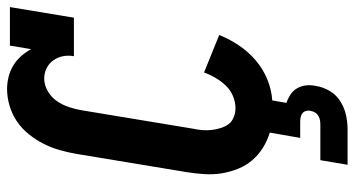

<svg xmlns="http://www.w3.org/2000/svg" viewBox="-250 -533 1003 543"><g transform="rotate(-90 251.5 -261.5)"><path d="M57 220 70 143H170Q176 143 182.5 142Q189 141 195 137.5Q201 134 204.5 128.5Q208 123 209 117Q211 110 209.5 103.5Q208 97 203.5 93Q199 89 192.5 87.5Q186 86 179 86H133L148 0Q125 -7 105 -19.5Q85 -32 70 -49.5Q55 -67 46 -89Q37 -111 33 -135Q29 -159 30.5 -184Q32 -209 36 -234L88 -548Q92 -571 98.5 -594Q105 -617 116 -639Q127 -661 143 -681Q159 -701 179.5 -715Q200 -729 224 -736Q248 -743 271 -743Q289 -743 306.5 -738.5Q324 -734 338.5 -725Q353 -716 364.5 -703Q376 -690 384 -675L394 -735H503L473 -554H364Q367 -570 364 -585Q361 -600 352.5 -612Q344 -624 330.5 -631Q317 -638 301 -638Q283 -638 265.5 -628Q248 -618 237 -602Q226 -586 220 -567.5Q214 -549 211 -531L159 -217Q156 -203 155 -190Q154 -177 155.5 -164Q157 -151 161 -138.5Q165 -126 172 -116.5Q179 -107 191.5 -102Q204 -97 217 -97Q234 -97 251 -104Q268 -111 280.5 -124Q293 -137 302.5 -153Q312 -169 318 -186L424 -143Q413 -115 395 -88Q377 -61 352.5 -40Q328 -19 298.5 -7Q269 5 239 7L232 47Q244 51 255.5 58.5Q267 66 273.5 77.5Q280 89 281.5 102.5Q283 116 280 130Q277 150 266 169Q255 188 236.5 199.5Q218 211 197.5 215.5Q177 220 157 220Z"/></g></svg>

Font: Iosevka Curly Slab Extrabold
Style: Italic
Weight: 800
Italic angle: -9°
Monospace: yes
Designer: Belleve Invis
Foundry: Belleve Invis
Version: Version 22.1.2; ttfautohint (v1.8.4)